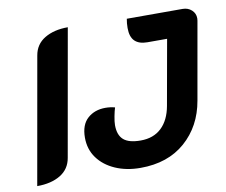

<svg xmlns="http://www.w3.org/2000/svg" viewBox="-79 -806 1073 912"><g transform="rotate(-10 458.0 -350.0)"><path d="M137 -602Q146 -655 191 -682Q236 -709 303 -709L195 -98Q186 -45 141.5 -18Q97 9 29 9ZM292 -178Q292 -240 326 -270.5Q360 -301 412 -301Q436 -301 458 -295Q453 -280 448 -254Q443 -228 443 -212Q443 -164 468.5 -141.5Q494 -119 551 -119Q613 -119 651.5 -155.5Q690 -192 702 -259L758 -573H663Q623 -573 602.5 -593Q582 -613 582 -656Q582 -679 586 -700H855Q881 -700 898.5 -684Q916 -668 916 -644Q916 -637 915 -633L849 -259Q828 -138 744 -64.5Q660 9 528 9Q460 9 406.5 -14.5Q353 -38 322.5 -80Q292 -122 292 -178Z"/></g></svg>

Font: K2D ExtraBold
Style: Italic
Weight: 800
Italic angle: -10°
Designer: Katatrad Aksorn Co.,Ltd.
Foundry: Cadson Demak Co.,Ltd.
Version: Version 1.000; ttfautohint (v1.6)